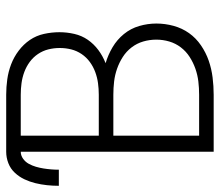

<svg xmlns="http://www.w3.org/2000/svg" viewBox="-95 -645 710 620"><g transform="rotate(-90 260.0 -335.0)"><path d="M80 0V-623Q68 -623 57.5 -615.5Q47 -608 41 -597Q35 -586 31.5 -574Q28 -562 26 -549.5Q24 -537 23 -524.5Q22 -512 22 -500H-30Q-30 -519 -28 -538Q-26 -557 -21.5 -575.5Q-17 -594 -9 -611Q-1 -628 12 -642Q25 -656 43 -663Q61 -670 80 -670H264Q289 -670 314 -666.5Q339 -663 362.5 -654Q386 -645 406.5 -629.5Q427 -614 441 -593.5Q455 -573 460.5 -548Q466 -523 466 -498Q466 -474 460.5 -450Q455 -426 441.5 -406.5Q428 -387 408.5 -372.5Q389 -358 366 -349Q393 -341 417.5 -326.5Q442 -312 460 -290Q478 -268 486 -240.5Q494 -213 494 -185Q494 -157 486.5 -129.5Q479 -102 463 -79.5Q447 -57 423.5 -41Q400 -25 374 -16Q348 -7 320 -3.5Q292 0 264 0ZM264 -371Q283 -371 301.5 -373.5Q320 -376 337.5 -382.5Q355 -389 370 -400Q385 -411 395.5 -426.5Q406 -442 410.5 -460Q415 -478 415 -497Q415 -516 410.5 -534Q406 -552 395.5 -567.5Q385 -583 370 -594Q355 -605 337.5 -611.5Q320 -618 301.5 -620.5Q283 -623 264 -623H132V-371ZM132 -47H264Q286 -47 307 -49.5Q328 -52 348 -59Q368 -66 386 -77.5Q404 -89 417 -106Q430 -123 436 -143.5Q442 -164 442 -185Q442 -207 436 -227.5Q430 -248 417 -265Q404 -282 386 -293.5Q368 -305 348 -312Q328 -319 307 -321.5Q286 -324 264 -324H132Z"/></g></svg>

Font: Lode Dark
Style: Regular
Weight: 400
Monospace: yes
Designer: Belleve Invis
Foundry: Belleve Invis
Version: Version 29.2.0; ttfautohint (v1.8.3)